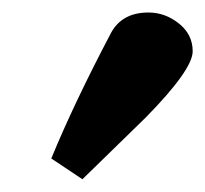

<svg xmlns="http://www.w3.org/2000/svg" viewBox="-20 -623 328 307"><path d="M288.1 -541Q288.1 -511.7 213.4 -435.5Q179.2 -402.3 111.8 -336.4L62 -369.6Q98.6 -458.5 157.2 -569.8Q174.8 -603 217.3 -603Q244.1 -603 266.1 -585.4Q288.1 -567.9 288.1 -541Z"/></svg>

Font: Accordance
Style: Bold-Italic
Weight: 700
Italic angle: -11°
Version: Version 1.2 (build January 31, 2020) Miklal Software Solutio